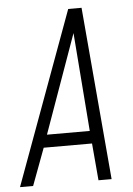

<svg xmlns="http://www.w3.org/2000/svg" viewBox="-60 -791 574 831"><g transform="rotate(-5 226.5 -375.0)"><path d="M-7 0 268 -750H326L391 0H334L320 -161H110L50 0ZM129 -216H315L280 -667H290Z"/></g></svg>

Font: Mohave Light Light
Style: Italic
Weight: 300
Italic angle: -8°
Version: Version 2.003